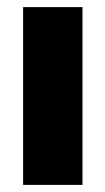

<svg xmlns="http://www.w3.org/2000/svg" viewBox="-20 -520 296 540"><path d="M45 -500H212V0H45Z"/></svg>

Font: Overused Grotesk ExtraBold
Style: Regular
Weight: 800
Version: Version 0.004